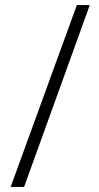

<svg xmlns="http://www.w3.org/2000/svg" viewBox="-20 -736 390 757"><path d="M334 -716 75 1H22L283 -716Z"/></svg>

Font: Noto Sans ExtraCondensed Light
Style: Regular
Weight: 300
Width: 2
Designer: Monotype Design Team
Foundry: Monotype Imaging Inc.
Version: Version 2.013; ttfautohint (v1.8.4.7-5d5b)